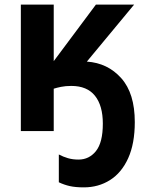

<svg xmlns="http://www.w3.org/2000/svg" viewBox="-20 -566 639 829"><path d="M562 -39Q562 54 533.5 117Q505 180 455 211.5Q405 243 342 243Q306 243 281.5 237.5Q257 232 234 221V101Q253 111 273.5 117Q294 123 319 123Q365 123 394.5 86Q424 49 424 -32Q424 -110 390 -152.5Q356 -195 288 -195Q263 -195 243.5 -191Q224 -187 212 -183V0H70V-546H212V-302L394 -546H559L355 -300Q445 -294 503.5 -228.5Q562 -163 562 -39Z"/></svg>

Font: Noto Sans SemiCondensed
Style: Bold
Weight: 700
Width: 4
Designer: Monotype Design Team
Foundry: Monotype Imaging Inc.
Version: Version 2.013; ttfautohint (v1.8.4.7-5d5b)